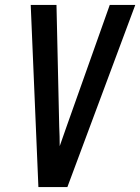

<svg xmlns="http://www.w3.org/2000/svg" viewBox="-20 -755 566 775"><path d="M135 0 104 -735H208L219 -245Q220 -225 220.5 -205Q221 -185 221 -165Q228 -185 235 -205Q242 -225 249 -245L423 -735H526L252 0Z"/></svg>

Font: Iosevka SS04 Semibold
Style: Italic
Weight: 600
Italic angle: -9°
Monospace: yes
Designer: Belleve Invis
Foundry: Belleve Invis
Version: Version 19.0.0; ttfautohint (v1.8.4)